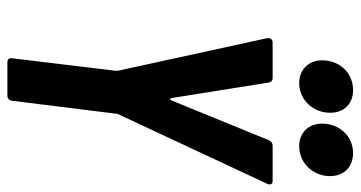

<svg xmlns="http://www.w3.org/2000/svg" viewBox="-242 -710 951 506"><g transform="rotate(90 233.0 -456.5)"><path d="M199 -770C238 -770 271 -800 276 -841C281 -883 257 -912 217 -912C176 -912 144 -883 139 -841C134 -800 159 -770 199 -770ZM365 -770C405 -770 438 -800 443 -841C448 -883 423 -912 383 -912C343 -912 311 -883 306 -841C301 -800 325 -770 365 -770ZM143 -1H232C239 -1 244 -6 245 -13L279 -286C279 -288 279 -289 280 -292L464 -686C468 -695 464 -700 456 -700H363C357 -700 351 -696 349 -690L244 -433C243 -429 239 -429 238 -433L197 -690C196 -696 192 -700 185 -700H92C84 -700 79 -695 80 -686L166 -292C166 -289 166 -288 166 -286L133 -13C132 -6 136 -1 143 -1Z"/></g></svg>

Font: Barlow Condensed SemiBold
Style: Italic
Weight: 600
Width: 3
Italic angle: -7°
Designer: Jeremy Tribby
Foundry: Tribby Type
Version: Version 1.422;hotconv 1.0.109;makeotfexe 2.5.65596